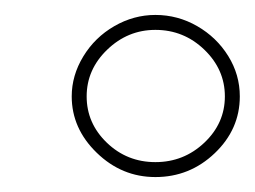

<svg xmlns="http://www.w3.org/2000/svg" viewBox="-20 -816 341 257"><path d="M301 -687Q301 -643 267.5 -611Q234 -579 188 -579Q143 -579 109.5 -611.5Q76 -644 76 -687Q76 -715 91.5 -740.5Q107 -766 133 -781Q159 -796 188 -796Q218 -796 244 -781Q270 -766 285.5 -741Q301 -716 301 -687ZM96 -687Q96 -651 123 -625Q150 -599 188 -599Q226 -599 253.5 -625Q281 -651 281 -687Q281 -723 253.5 -749.5Q226 -776 188 -776Q151 -776 123.5 -749.5Q96 -723 96 -687Z"/></svg>

Font: Gontserrat Thin
Style: Regular
Weight: 250
Designer: Julieta Ulanovsky
Foundry: Julieta Ulanovsky
Version: Version 6.001